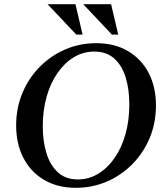

<svg xmlns="http://www.w3.org/2000/svg" viewBox="-20 -886 793 916"><path d="M439 -680Q527 -680 591 -642Q655 -604 689.5 -537.5Q724 -471 724 -383Q724 -299 694 -227.5Q664 -156 611 -102.5Q558 -49 489 -19.5Q420 10 342 10Q254 10 190 -28Q126 -66 91.5 -133Q57 -200 57 -287Q57 -371 87 -442.5Q117 -514 170 -567.5Q223 -621 292 -650.5Q361 -680 439 -680ZM351 -30Q404 -30 448.5 -57Q493 -84 526.5 -132Q560 -180 578.5 -245.5Q597 -311 597 -388Q597 -458 580 -515Q563 -572 526 -606Q489 -640 430 -640Q377 -640 332.5 -613Q288 -586 254.5 -538Q221 -490 202.5 -425Q184 -360 184 -283Q184 -213 201.5 -155.5Q219 -98 256 -64Q293 -30 351 -30ZM207 -866H340L374 -721H344ZM377 -866H510L544 -721H514Z"/></svg>

Font: Brygada 1918 SemiBold
Style: Italic
Weight: 600
Italic angle: -8°
Designer: Mateusz Machalski | Borys Kosmynka | Przemek Hoffer
Foundry: NIEPODLEGLA 2018
Version: Version 3.006